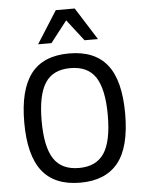

<svg xmlns="http://www.w3.org/2000/svg" viewBox="-62 -979 789 1042"><g transform="rotate(-5 333.0 -458.0)"><path d="M607.9 -337.9Q607.9 -155.8 539.3 -70.8Q470.7 14.2 333 14.2Q193.4 14.2 125.7 -72.3Q58.1 -158.7 58.1 -337.9Q58.1 -515.6 125 -602.8Q191.9 -689.9 333 -689.9Q472.2 -689.9 540 -604.5Q607.9 -519 607.9 -337.9ZM513.2 -337.9Q513.2 -478 470.9 -543.9Q428.7 -609.9 333 -609.9Q237.3 -609.9 195.1 -543.9Q152.8 -478 152.8 -337.9Q152.8 -196.8 195.6 -131.3Q238.3 -65.9 333 -65.9Q427.2 -65.9 470.2 -130.9Q513.2 -195.8 513.2 -337.9ZM422.9 -753.9 333 -870.1 242.7 -753.9H169.9L281.7 -930.2H384.8L496.1 -753.9Z"/></g></svg>

Font: ClearSansRegular
Style: Regular
Weight: 400
Foundry: Intel Corporation
Version: Version 1.00